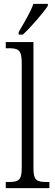

<svg xmlns="http://www.w3.org/2000/svg" viewBox="-20 -979 287 999"><path d="M77 -812V-799H99C144 -841 207 -914 229 -949V-959H154C138 -914 106 -862 77 -812ZM10 0H237V-32H226C171 -32 154 -39 154 -105V-760H10V-728H25C71 -728 93 -722 93 -656V-105C93 -39 76 -32 21 -32H10Z"/></svg>

Font: Noto Serif Thai Condensed Light
Style: Regular
Weight: 300
Width: 3
Designer: Monotype Design Team
Foundry: Monotype Imaging Inc.
Version: Version 2.002